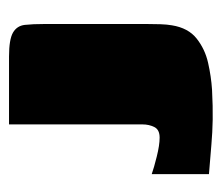

<svg xmlns="http://www.w3.org/2000/svg" viewBox="-54 -446 503 436"><g transform="rotate(-90 198.0 -228.5)"><path d="M361 -148Q361 -132 360.5 -116.5Q360 -101 358 -90Q352 -53 328 -34Q304 -15 273 -8Q242 -1 212 1Q173 3 144 2.5Q115 2 86.5 -0.5Q58 -3 20 -6V-136Q34 -131 60 -124.5Q86 -118 103 -118Q121 -118 127 -130Q133 -142 133 -157V-460H287Q326 -460 341.5 -451Q357 -442 359 -424Q361 -406 361 -379Z"/></g></svg>

Font: Genos Black
Style: Regular
Weight: 900
Designer: Robert E. Leuschke
Foundry: Robert E. Leuschke
Version: Version 1.010